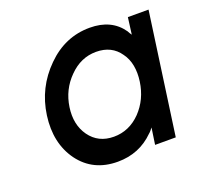

<svg xmlns="http://www.w3.org/2000/svg" viewBox="-98 -621 775 742"><g transform="rotate(-20 289.5 -250.0)"><path d="M494 -500 485 -431Q482 -435 479 -440Q476 -445 474 -449Q430 -512 341 -512Q239 -512 163 -436Q85 -359 70 -250Q55 -140 110 -64Q166 12 267 12Q356 12 417 -49Q422 -53 426 -58Q430 -63 434 -68L424 0H509L579 -500ZM332 -416Q396 -416 429 -368Q446 -345 451.5 -315Q457 -285 452 -250Q447 -215 433 -185.5Q419 -156 396 -132Q349 -84 286 -84Q222 -84 187 -133Q153 -181 163 -250Q173 -319 221 -367Q269 -416 332 -416Z"/></g></svg>

Font: Unageo
Style: Medium-Italic
Weight: 500
Designer: Richard Sepsi
Foundry: Richard Sepsi
Version: Version 2.000